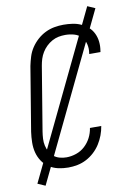

<svg xmlns="http://www.w3.org/2000/svg" viewBox="-98 -878 695 1019"><g transform="rotate(-10 250.0 -368.0)"><path d="M199 8Q171 8 144.5 2Q118 -4 96 -18.5Q74 -33 59.5 -55Q45 -77 38.5 -102.5Q32 -128 32.5 -156.5Q33 -185 37 -213L94 -558Q99 -582 106.5 -606.5Q114 -631 128.5 -653Q143 -675 163 -693Q183 -711 206.5 -722.5Q230 -734 255 -738.5Q280 -743 304 -743Q329 -743 353 -739.5Q377 -736 398 -726.5Q419 -717 436 -702Q453 -687 463 -666Q473 -645 475.5 -621Q478 -597 474 -573Q474 -571 473.5 -569.5Q473 -568 473 -566H412Q413 -567 413 -568.5Q413 -570 413 -571Q417 -595 411.5 -618.5Q406 -642 390.5 -658.5Q375 -675 352 -681.5Q329 -688 304 -688Q286 -688 268 -684.5Q250 -681 233 -671.5Q216 -662 202 -648.5Q188 -635 178 -618.5Q168 -602 162.5 -584.5Q157 -567 154 -549L97 -204Q94 -185 93 -165.5Q92 -146 96 -128.5Q100 -111 108.5 -95Q117 -79 130.5 -68Q144 -57 162 -52Q180 -47 199 -47Q225 -47 251.5 -56Q278 -65 298.5 -84Q319 -103 331.5 -127.5Q344 -152 348 -179H409Q405 -154 396 -130Q387 -106 373 -84Q359 -62 339.5 -44Q320 -26 297 -14Q274 -2 249 3Q224 8 199 8ZM63 82 22 64 446 -818 487 -800Z"/></g></svg>

Font: Iosevka Curly Light Oblique
Style: Regular
Weight: 300
Italic angle: -9°
Monospace: yes
Designer: Belleve Invis
Foundry: Belleve Invis
Version: Version 11.1.0; ttfautohint (v1.8.3)